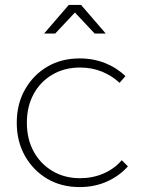

<svg xmlns="http://www.w3.org/2000/svg" viewBox="-20 -758 599 779"><path d="M465 -422Q434 -451 393.5 -467.5Q353 -484 304 -484Q242 -484 193 -455.5Q144 -427 116.5 -376.5Q89 -326 89 -260Q89 -194 116.5 -143.5Q144 -93 193 -64Q242 -35 304 -35Q356 -35 400 -54Q444 -73 474 -108L499 -83Q464 -44 414 -21.5Q364 1 303 1Q229 1 172 -32.5Q115 -66 81.5 -125Q48 -184 48 -260Q48 -336 81.5 -395Q115 -454 172 -487.5Q229 -521 303 -521Q359 -521 406.5 -502Q454 -483 489 -449ZM259 -738H309L409 -622H364L272 -720H296L204 -622H159Z"/></svg>

Font: Alexandria ExtraLight
Style: Regular
Weight: 250
Designer: Mohamed Gaber
Foundry: Kief Type Foundry
Version: Version 5.100